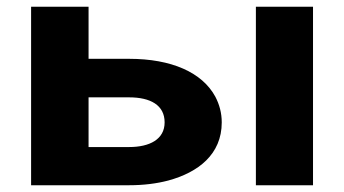

<svg xmlns="http://www.w3.org/2000/svg" viewBox="-20 -548 1019 568"><path d="M242 -374V-528H72V0H362C405 0 444 -5 478 -14C566 -38 636 -91 636 -186C636 -214 629 -239 617 -262C578 -334 487 -374 362 -374ZM906 0V-528H737V0ZM467 -186C467 -136 423 -113 362 -113H242V-260H362C425 -260 467 -237 467 -186Z"/></svg>

Font: Asimov
Style: XWid
Weight: 500
Designer: Google
Version: Version 2.000980; 2014